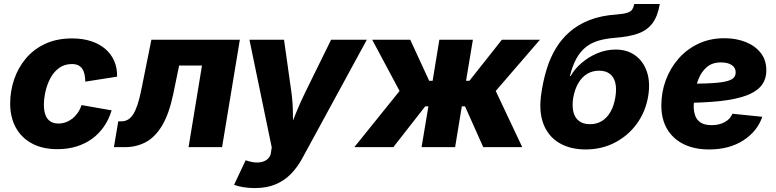

<svg xmlns="http://www.w3.org/2000/svg" viewBox="-20 -748 3947 976"><path d="M271.5 10.3Q196.3 10.3 142.6 -18.6Q88.9 -47.4 60.3 -99.6Q31.7 -151.9 31.7 -221.7Q31.7 -284.2 51.5 -343.3Q71.3 -402.3 110.6 -449.7Q149.9 -497.1 209 -524.9Q268.1 -552.7 346.7 -552.7Q399.4 -552.7 441.9 -539.1Q484.4 -525.4 514.4 -500Q544.4 -474.6 560.3 -438.7Q576.2 -402.8 575.2 -358.4L413.6 -333Q413.1 -354.5 409.4 -371.1Q405.8 -387.7 397.7 -399.2Q389.6 -410.6 376.7 -416.5Q363.8 -422.4 345.2 -422.4Q307.6 -422.4 280.5 -402.6Q253.4 -382.8 236.3 -350.8Q219.2 -318.8 211.2 -283Q203.1 -247.1 203.1 -214.8Q203.1 -185.5 210.9 -164.1Q218.8 -142.6 235.1 -131.3Q251.5 -120.1 277.3 -120.1Q296.4 -120.1 314.2 -126.5Q332 -132.8 347.4 -144.8Q362.8 -156.7 375 -174.3Q387.2 -191.9 394.5 -213.9L547.4 -187Q533.7 -141.1 508.5 -104.7Q483.4 -68.4 448.2 -42.7Q413.1 -17.1 368.7 -3.4Q324.2 10.3 271.5 10.3Z M559.1 0 581.1 -131.3H597.7Q615.7 -131.3 630.4 -139.9Q645 -148.4 657 -167Q668.9 -185.5 679.2 -216.3Q689.5 -247.1 698.2 -291L749.5 -545.9H1199.2L1108.9 0H938.5L1006.8 -415H890.6L860.4 -268.6Q838.9 -167 803.2 -108.4Q767.6 -49.8 720 -24.9Q672.4 0 615.2 0Z M1169.9 191.4 1228.5 66.9 1249 72.8Q1278.8 80.6 1302.7 76.9Q1326.7 73.2 1341.3 59.6Q1356 45.9 1357.9 23.9L1361.3 1L1248 -545.9H1423.8L1461.4 -278.8Q1468.8 -224.1 1469 -168.9Q1469.2 -113.8 1472.2 -50.3H1437Q1460.4 -113.8 1482.9 -169.4Q1505.4 -225.1 1531.7 -278.8L1663.1 -545.9H1844.7L1516.1 57.6Q1492.2 101.6 1459.5 135.5Q1426.8 169.4 1381.8 188.7Q1336.9 208 1274.9 208Q1244.1 208 1216.1 203.4Q1188 198.7 1169.9 191.4Z M1781.2 0 2011.2 -285.6 1872.1 -545.9H2065.4L2161.6 -337.4H2179.2L2213.4 -545.9H2383.8L2349.1 -337.4H2366.2L2531.2 -545.9H2724.6L2500 -285.6L2634.8 0H2436.5L2343.8 -207.5H2327.6L2293.5 0H2123L2157.7 -207.5H2141.6L1979.5 0Z M2957 11.7Q2877.4 11.7 2821.3 -22.2Q2765.1 -56.2 2741.2 -121.3Q2717.3 -186.5 2732.9 -280.8L2735.4 -296.4Q2744.6 -351.6 2761.5 -404.3Q2778.3 -457 2806.2 -503.2Q2834 -549.3 2875.7 -585.9Q2917.5 -622.6 2976.1 -645.8Q3034.7 -668.9 3113.8 -674.3Q3150.4 -677.2 3168.7 -683.1Q3187 -689 3193.8 -699.7Q3200.7 -710.4 3204.1 -727.5H3334Q3323.2 -665 3296.4 -629.4Q3269.5 -593.8 3223.1 -577.4Q3176.8 -561 3106.4 -555.7Q3059.1 -552.2 3022.2 -541.3Q2985.4 -530.3 2958 -508.5Q2930.7 -486.8 2910.6 -451.2Q2890.6 -415.5 2877 -361.8H2880.9Q2899.9 -396 2935.1 -426.8Q2970.2 -457.5 3015.4 -476.8Q3060.5 -496.1 3109.4 -496.1Q3167.5 -496.1 3208.7 -466.6Q3250 -437 3268.3 -383.5Q3286.6 -330.1 3274.9 -258.8Q3261.7 -180.2 3217.3 -119.1Q3172.9 -58.1 3105.7 -23.2Q3038.6 11.7 2957 11.7ZM2979 -116.7Q3012.7 -116.7 3038.8 -132.3Q3064.9 -147.9 3082.8 -178.5Q3100.6 -209 3107.9 -252.9Q3115.2 -296.4 3107.9 -326.7Q3100.6 -356.9 3079.6 -372.8Q3058.6 -388.7 3025.4 -388.7Q2991.7 -388.7 2964.8 -372.6Q2938 -356.4 2919.9 -325.7Q2901.9 -294.9 2894 -252Q2887.2 -209.5 2894.8 -179Q2902.3 -148.4 2923.8 -132.6Q2945.3 -116.7 2979 -116.7Z M3585 11.7Q3509.8 11.7 3455.3 -15.1Q3400.9 -42 3371.3 -92Q3341.8 -142.1 3341.8 -211.9Q3341.8 -279.8 3364.7 -341.3Q3387.7 -402.8 3429.9 -450.7Q3472.2 -498.5 3531 -526.1Q3589.8 -553.7 3662.6 -553.7Q3722.2 -553.7 3770.5 -534.4Q3818.8 -515.1 3847.2 -478.8Q3875.5 -442.4 3875.5 -391.1Q3875.5 -337.9 3843.3 -304.9Q3811 -272 3749.5 -254.4Q3688 -236.8 3600.1 -230.5Q3512.2 -224.1 3400.9 -224.1L3417.5 -321.8Q3512.7 -321.8 3572.3 -324Q3631.8 -326.2 3663.8 -332.8Q3695.8 -339.4 3707.8 -350.8Q3719.7 -362.3 3719.7 -379.9Q3719.7 -403.8 3700 -417.2Q3680.2 -430.7 3644.5 -430.7Q3600.1 -430.7 3572.5 -406.5Q3544.9 -382.3 3530.8 -346.4Q3516.6 -310.5 3511.5 -272.9Q3506.3 -235.4 3506.3 -208Q3506.3 -180.7 3514.4 -158.9Q3522.5 -137.2 3542.5 -124.5Q3562.5 -111.8 3597.7 -111.8Q3635.3 -111.8 3663.6 -127Q3691.9 -142.1 3703.1 -169.9L3855 -154.3Q3829.6 -80.1 3758.3 -34.2Q3687 11.7 3585 11.7Z"/></svg>

Font: Inter ExtraBold
Style: Italic
Weight: 800
Italic angle: -9.3988°
Designer: Rasmus Andersson
Foundry: rsms
Version: Version 4.001;git-66647c0bb